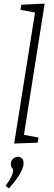

<svg xmlns="http://www.w3.org/2000/svg" viewBox="-20 -788 299 1058"><path d="M58 3 173 -719 93 -734 97 -762 226 -768 112 -45 192 -30 188 -2ZM29 250 11 236Q34 204 43 184Q52 164 52 154Q52 143 46 137Q40 131 40 116Q40 97 52.5 86.5Q65 76 79 76Q91 76 100.5 84.5Q110 93 110 111Q110 160 29 250Z"/></svg>

Font: Bitter Light
Style: Italic
Weight: 300
Italic angle: -9°
Designer: Sol Matas, and Bitter project Authors
Foundry: Sol Matas
Version: Version 2.001